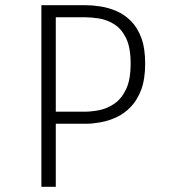

<svg xmlns="http://www.w3.org/2000/svg" viewBox="-20 -720 690 740"><path d="M139.5 0V-700H310.5Q336 -700 367 -695.2Q398 -690.5 428.5 -677.5Q459 -664.5 484.2 -639.5Q509.5 -614.5 524.5 -574.5Q539.5 -534.5 539.5 -475Q539.5 -415.5 524.5 -375Q509.5 -334.5 484.2 -308.2Q459 -282 428.5 -268Q398 -254 367 -248.5Q336 -243 310.5 -243H195V0ZM195 -289.5H306.5Q330.5 -289.5 360.5 -295Q390.5 -300.5 418.8 -319Q447 -337.5 465.2 -374.5Q483.5 -411.5 483.5 -475Q483.5 -538.5 465.2 -574.5Q447 -610.5 418.8 -627.5Q390.5 -644.5 360.5 -649Q330.5 -653.5 306.5 -653.5H195Z"/></svg>

Font: Trispace Thin ExtraLight
Style: Regular
Weight: 250
Version: Version 1.210